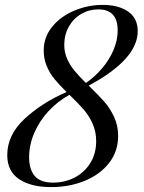

<svg xmlns="http://www.w3.org/2000/svg" viewBox="-20 -742 584 776"><path d="M338.4 -396Q377.9 -357.9 401.1 -331.5Q424.3 -305.2 440.9 -270Q457.5 -234.9 457.5 -192.9Q457.5 -130.9 421.4 -84Q385.3 -37.1 323.2 -11.5Q261.2 14.2 186.5 14.2Q105.5 14.2 57.4 -17.8Q9.3 -49.8 9.3 -115.2Q9.3 -196.8 79.6 -262Q149.9 -327.1 249 -370.1Q219.7 -398.9 200.4 -422.4Q181.2 -445.8 168.9 -474.9Q156.7 -503.9 156.7 -538.1Q156.7 -591.8 190.9 -633.8Q225.1 -675.8 280.3 -699Q335.4 -722.2 395.5 -722.2Q459 -722.2 497.8 -695.3Q536.6 -668.5 536.6 -616.2Q536.6 -502 338.4 -396ZM455.6 -619.1Q455.6 -704.1 377.4 -704.1Q340.3 -704.1 308.6 -685.8Q276.9 -667.5 258.3 -634.5Q239.7 -601.6 239.7 -560.1Q239.7 -530.8 251.2 -504.6Q262.7 -478.5 281 -456.3Q299.3 -434.1 327.1 -406.7Q361.8 -430.2 391.1 -464.1Q420.4 -498 438 -538.1Q455.6 -578.1 455.6 -619.1ZM260.7 -358.9Q212.9 -332.5 176 -292.7Q139.2 -252.9 118.4 -204.6Q97.7 -156.2 97.7 -106Q97.7 -57.6 120.4 -30.8Q143.1 -3.9 195.3 -3.9Q240.7 -3.9 280.5 -23.9Q320.3 -43.9 344.5 -82.3Q368.7 -120.6 368.7 -171.9Q368.7 -210.4 354 -242.7Q339.4 -274.9 317.9 -299.6Q296.4 -324.2 260.7 -358.9Z"/></svg>

Font: TypoPRO Playfair Display
Style: Italic
Weight: 400
Italic angle: -14°
Designer: Claus Eggers Sørensen
Foundry: Claus Eggers Sørensen
Version: Version 1.004;PS 001.004;hotconv 1.0.70;makeotf.lib2.5.58329